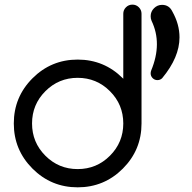

<svg xmlns="http://www.w3.org/2000/svg" viewBox="-20 -802 821 822"><path d="M507.8 -273.4Q507.8 -354.5 450.7 -411.6Q393.6 -468.8 312.5 -468.8Q231.4 -468.8 174.3 -411.6Q117.2 -354.5 117.2 -273.4Q117.2 -192.4 174.3 -135.3Q231.4 -78.1 312.5 -78.1Q393.6 -78.1 450.7 -135.3Q507.8 -192.4 507.8 -273.4ZM507.8 -743.2Q507.8 -759.3 519.3 -770.8Q530.8 -782.2 546.9 -782.2Q563 -782.2 574.5 -770.8Q585.9 -759.3 585.9 -743.2V-273.4Q585.9 -160.2 505.9 -80.1Q425.8 0 312.5 0Q199.2 0 119.1 -80.1Q39.1 -160.2 39.1 -273.4Q39.1 -386.7 119.1 -466.8Q199.2 -546.9 312.5 -546.9Q425.8 -546.9 505.9 -466.8Q506.8 -465.8 507.8 -464.8ZM625 -732.4Q625 -752.4 639.4 -766.8Q653.8 -781.2 673.8 -781.2Q704.1 -781.2 717.8 -752.9Q748.5 -698.2 748.5 -642.1Q748.5 -556.6 674.3 -467.3Q666 -459 653.8 -459Q642.1 -459 633.5 -467.5Q625 -476.1 625 -487.8Q625 -494.6 627.4 -500.5Q675.3 -616.2 628.9 -712.9Q625 -721.7 625 -732.4Z"/></svg>

Font: Comfortaa
Style: Regular
Weight: 400
Designer: Johan Aakerlund - aajohan
Foundry: Johan Aakerlund
Version: Version 2.004 2013